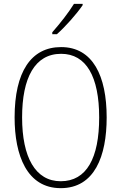

<svg xmlns="http://www.w3.org/2000/svg" viewBox="-20 -969 631 999"><path d="M410 -942V-949H365C335 -901 295 -850 252 -801V-791H276C319 -829 378 -895 410 -942ZM535 -358C535 -574 463 -724 298 -724C141 -724 56 -594 56 -358C56 -161 120 10 296 10C472 10 535 -156 535 -358ZM95 -358C95 -564 161 -689 298 -689C429 -689 496 -570 496 -358C496 -147 431 -26 296 -26C164 -26 95 -151 95 -358Z"/></svg>

Font: Noto Sans Devanagari UI Condensed ExtraLight
Style: Regular
Weight: 200
Width: 3
Designer: Jelle Bosma - Monotype Design Team
Foundry: Monotype Imaging Inc.
Version: Version 2.004